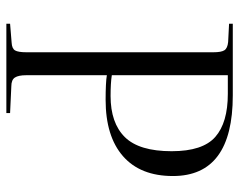

<svg xmlns="http://www.w3.org/2000/svg" viewBox="-96 -674 770 619"><g transform="rotate(90 289.5 -365.0)"><path d="M57 0V-12L118 -17Q137 -18 143 -28Q149 -38 149 -65V-667Q149 -693 142.5 -703Q136 -713 116 -715L57 -718V-730H288Q548 -730 548 -537Q548 -432 484 -376Q420 -320 302 -320Q276 -320 255 -321Q234 -322 223 -324V-64Q223 -39 230.5 -27.5Q238 -16 259 -16L345 -12V0ZM290 -336Q377 -336 422.5 -382Q468 -428 468 -533Q468 -633 422 -673.5Q376 -714 283 -714H223V-340Q235 -338 252.5 -337Q270 -336 290 -336Z"/></g></svg>

Font: Literata 72pt Light
Style: Regular
Weight: 300
Designer: Latin by Veronika Burian and Jose Scaglione. Greek by Irene Vlachou. Cyrillic by Vera Evstafieva.
Foundry: TypeTogether
Version: Version 3.002